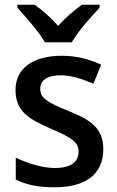

<svg xmlns="http://www.w3.org/2000/svg" viewBox="-20 -786 499 816"><path d="M403 -766H329C296 -744 260 -712 227 -676C195 -712 160 -743 127 -766H54V-753C89 -715 145 -651 171 -606H285C310 -651 368 -716 403 -753ZM419 -152C419 -241 366 -276 272 -314C178 -352 151 -370 151 -409C151 -445 181 -466 238 -466C283 -466 331 -450 377 -430L410 -511C358 -535 304 -549 242 -549C124 -549 46 -498 46 -404C46 -315 99 -281 194 -240C292 -199 314 -178 314 -142C314 -100 284 -72 213 -72C158 -72 94 -93 47 -116V-23C91 -1 140 10 212 10C345 10 419 -46 419 -152Z"/></svg>

Font: Noto Sans Thai Medium
Style: Regular
Weight: 500
Designer: Monotype Design Team
Foundry: Monotype Imaging Inc.
Version: Version 1.901